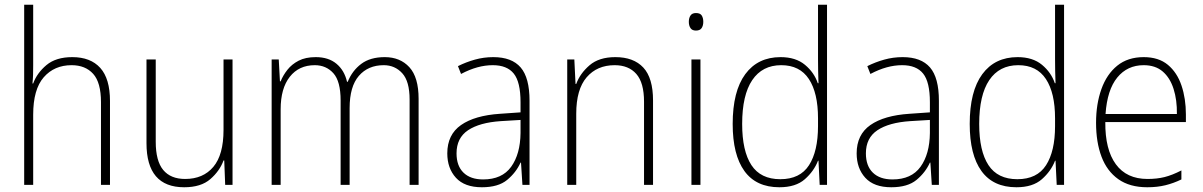

<svg xmlns="http://www.w3.org/2000/svg" viewBox="-20 -780 5077 810"><path d="M120 -504Q120 -481 119.5 -464.5Q119 -448 117 -428H120Q136 -472 176 -505.5Q216 -539 285 -539Q362 -539 403 -493.5Q444 -448 444 -354V0H406V-349Q406 -432 373 -468.5Q340 -505 282 -505Q209 -505 164.5 -454Q120 -403 120 -296V0H82V-760H120Z M961 -529V0H930L926 -103H923Q907 -59 867.5 -24.5Q828 10 757 10Q598 10 598 -176V-529H637V-182Q637 -101 668.5 -63Q700 -25 761 -25Q837 -25 880 -76Q923 -127 923 -232V-529Z M1603 -539Q1668 -539 1707 -496.5Q1746 -454 1746 -363V0H1708V-360Q1708 -437 1677 -471Q1646 -505 1599 -505Q1533 -505 1494 -460Q1455 -415 1455 -324V0H1417V-356Q1417 -437 1386.5 -471Q1356 -505 1308 -505Q1241 -505 1202.5 -456Q1164 -407 1164 -319V0H1126V-529H1156L1161 -437H1164Q1174 -462 1192.5 -485.5Q1211 -509 1240 -524Q1269 -539 1312 -539Q1366 -539 1399.5 -511Q1433 -483 1444 -435H1447Q1466 -482 1504 -510.5Q1542 -539 1603 -539Z M2061 -539Q2139 -539 2176.5 -495.5Q2214 -452 2214 -355V0H2184L2178 -94H2176Q2157 -52 2119.5 -21Q2082 10 2013 10Q1940 10 1903.5 -30Q1867 -70 1867 -133Q1867 -212 1925 -252.5Q1983 -293 2090 -300L2176 -306V-349Q2176 -434 2147.5 -469.5Q2119 -505 2059 -505Q2027 -505 1994 -496Q1961 -487 1925 -468L1912 -501Q1946 -518 1983.5 -528.5Q2021 -539 2061 -539ZM2093 -269Q2003 -263 1954.5 -230.5Q1906 -198 1906 -133Q1906 -80 1935.5 -51.5Q1965 -23 2018 -23Q2098 -23 2136.5 -76.5Q2175 -130 2176 -219V-274Z M2576 -539Q2653 -539 2694 -495Q2735 -451 2735 -356V0H2697V-351Q2697 -431 2664.5 -468Q2632 -505 2573 -505Q2499 -505 2455 -454Q2411 -403 2411 -300V0H2373V-529H2403L2408 -426H2411Q2427 -470 2467 -504.5Q2507 -539 2576 -539Z M2916 -725Q2934 -725 2940.5 -714.5Q2947 -704 2947 -688Q2947 -672 2940 -661.5Q2933 -651 2916 -651Q2900 -651 2893 -661.5Q2886 -672 2886 -688Q2886 -704 2893 -714.5Q2900 -725 2916 -725ZM2935 -529V0H2897V-529Z M3268 10Q3170 10 3120.5 -58.5Q3071 -127 3071 -257Q3071 -395 3124 -467Q3177 -539 3273 -539Q3337 -539 3376 -506.5Q3415 -474 3430 -429H3433Q3431 -481 3431 -530V-760H3469V0H3438L3433 -102H3431Q3414 -58 3375.5 -24Q3337 10 3268 10ZM3272 -24Q3355 -24 3393 -83Q3431 -142 3431 -248V-281Q3431 -388 3392.5 -446.5Q3354 -505 3276 -505Q3196 -505 3153.5 -442Q3111 -379 3111 -257Q3111 -143 3150 -83.5Q3189 -24 3272 -24Z M3788 -539Q3866 -539 3903.5 -495.5Q3941 -452 3941 -355V0H3911L3905 -94H3903Q3884 -52 3846.5 -21Q3809 10 3740 10Q3667 10 3630.5 -30Q3594 -70 3594 -133Q3594 -212 3652 -252.5Q3710 -293 3817 -300L3903 -306V-349Q3903 -434 3874.5 -469.5Q3846 -505 3786 -505Q3754 -505 3721 -496Q3688 -487 3652 -468L3639 -501Q3673 -518 3710.5 -528.5Q3748 -539 3788 -539ZM3820 -269Q3730 -263 3681.5 -230.5Q3633 -198 3633 -133Q3633 -80 3662.5 -51.5Q3692 -23 3745 -23Q3825 -23 3863.5 -76.5Q3902 -130 3903 -219V-274Z M4268 10Q4170 10 4120.5 -58.5Q4071 -127 4071 -257Q4071 -395 4124 -467Q4177 -539 4273 -539Q4337 -539 4376 -506.5Q4415 -474 4430 -429H4433Q4431 -481 4431 -530V-760H4469V0H4438L4433 -102H4431Q4414 -58 4375.5 -24Q4337 10 4268 10ZM4272 -24Q4355 -24 4393 -83Q4431 -142 4431 -248V-281Q4431 -388 4392.5 -446.5Q4354 -505 4276 -505Q4196 -505 4153.5 -442Q4111 -379 4111 -257Q4111 -143 4150 -83.5Q4189 -24 4272 -24Z M4805 -539Q4868 -539 4907 -506.5Q4946 -474 4964.5 -419Q4983 -364 4983 -297V-265H4643Q4642 -149 4687.5 -87Q4733 -25 4821 -25Q4861 -25 4893 -33Q4925 -41 4964 -61V-23Q4931 -7 4896.5 1.5Q4862 10 4820 10Q4746 10 4698 -24Q4650 -58 4627 -119Q4604 -180 4604 -262Q4604 -341 4626.5 -404Q4649 -467 4693.5 -503Q4738 -539 4805 -539ZM4805 -505Q4736 -505 4693.5 -453Q4651 -401 4644 -299H4945Q4946 -358 4931 -405Q4916 -452 4885 -478.5Q4854 -505 4805 -505Z"/></svg>

Font: Noto Sans Lao Looped SemiCondensed ExtraLight
Style: Regular
Weight: 200
Width: 4
Designer: Mark Frömberg, Ben Mitchell
Foundry: The Fontpad Ltd
Version: Version 1.002; ttfautohint (v1.8.4.7-5d5b)